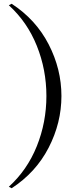

<svg xmlns="http://www.w3.org/2000/svg" viewBox="-20 -759 408 1022"><path d="M42 243 27 235Q125 146 176 19Q227 -108 227 -248Q227 -388 176 -515Q125 -642 27 -731L42 -739Q171 -655 239 -523Q307 -391 307 -248Q307 -105 239 27Q171 159 42 243Z"/></svg>

Font: Bellefair
Style: Regular
Weight: 400
Designer: Nick Shinn, Liron Lavi Turkenic
Foundry: Shinntype
Version: Version 1.003;PS 001.003;hotconv 1.0.88;makeotf.lib2.5.64775